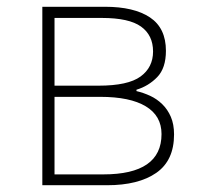

<svg xmlns="http://www.w3.org/2000/svg" viewBox="-20 -547 582 567"><path d="M105 -527H290Q376 -527 423 -495.5Q470 -464 470 -397Q470 -346 444.5 -319.5Q419 -293 383 -282V-278Q404 -273 423.5 -264Q443 -255 459 -239.5Q475 -224 484.5 -202Q494 -180 494 -150Q494 -73 441.5 -36.5Q389 0 296 0H105ZM271 -294Q358 -294 395 -321Q432 -348 432 -395Q432 -443 396.5 -468.5Q361 -494 281 -494H141V-294ZM285 -32Q457 -32 457 -151Q457 -205 410.5 -233Q364 -261 276 -261H141V-32Z"/></svg>

Font: SpoqaHanSans
Style: Thin
Weight: 250
Designer: [Spoqa Han Sans] Dong-huui Kim \uAE40 \uB3D9 \uD718   [Noto Sans] Ryoko NISHIZUKA \u897F \u585A \u6DBC \u5B50  (kana & i
Foundry: Spoqa (http://bi.spoqa.com)
Version: Version 1.004;PS 1.004;hotconv 1.0.82;makeotf.lib2.5.63406